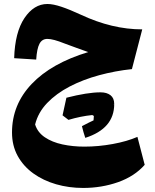

<svg xmlns="http://www.w3.org/2000/svg" viewBox="-20 -573 771 953"><path d="M438 -2Q380.4 3.9 319.8 22Q305.2 11.2 290.5 -0.5Q300.3 -43 309.6 -87.9Q414.6 -114.7 479 -114.7Q510.3 -114.7 528.6 -100.3Q546.9 -85.9 546.9 -57.1Q544.4 -55.7 542 -53.7Q544.4 -55.2 546.9 -56.2Q546.9 65.4 403.3 111.3Q394 84 386.7 53.2Q426.8 32.2 444.3 24.4Q444.8 18.6 445.1 13.4Q445.3 8.3 445.8 2.4Q442.9 0.5 438 -2ZM50.3 -284.2Q54.2 -413.1 101.3 -483.2Q148.4 -553.2 215.3 -553.2Q243.7 -553.2 285.2 -539.3Q326.7 -525.4 381.3 -500Q536.6 -427.2 686 -427.2L634.8 -230Q551.8 -221.2 472.2 -199.7Q392.6 -178.2 325.9 -143.6Q259.3 -108.9 214.1 -61.8Q168.9 -14.6 154.3 44.9Q166.5 84 202.6 108.4Q238.8 132.8 290 143.8Q341.3 154.8 398.4 154.8Q468.8 154.8 539.6 141.8Q610.4 128.9 662.1 106.4L698.2 245.1Q647.9 302.2 566.2 331.1Q484.4 359.9 392.6 359.9Q322.3 359.9 258.5 341.6Q194.8 323.2 145.5 287.8Q96.2 252.4 67.9 201.2Q39.6 149.9 39.6 84.5Q39.6 -53.7 137.5 -156.5Q235.4 -259.3 418 -314.5Q390.6 -324.2 359.6 -335.4Q328.6 -346.7 299.8 -357.4Q243.7 -379.9 215.3 -379.9Q188.5 -379.9 175.8 -355.5Q163.1 -331.1 159.7 -277.3Z"/></svg>

Font: Pinar-FD ExtraBold
Style: Regular
Weight: 800
Designer: Amin Abedi
Version: Version 3.000